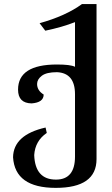

<svg xmlns="http://www.w3.org/2000/svg" viewBox="-20 -724 547 940"><path d="M252.9 195.8Q53.2 195.8 43.9 45.9Q45.9 -64 203.1 -99.6L209 -73.2Q151.9 -34.2 147.5 35.2Q151.9 155.3 253.9 155.3Q347.2 155.3 347.2 42.5V-262.7Q347.2 -366.7 258.8 -370.6Q207.5 -370.6 184.6 -353Q161.6 -335.4 161.6 -313Q161.6 -280.8 193.8 -261.2Q193.8 -222.2 134.8 -217.8Q68.4 -218.8 68.4 -285.2Q68.4 -408.2 258.8 -408.2Q325.2 -408.2 347.2 -397V-615.7Q285.6 -591.3 201.7 -573.7L173.8 -610.4Q301.8 -646 381.3 -704.1H452.6V54.7Q452.6 195.8 252.9 195.8Z"/></svg>

Font: Kelvinch
Style: Bold
Weight: 700
Designer: Paul James Miller
Foundry: High-Logic / Made with FontCreator
Version: Version 3.501;March 28, 2021;FontCreator 13.0.0.2683 64-bit